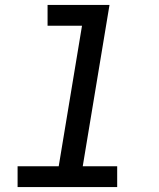

<svg xmlns="http://www.w3.org/2000/svg" viewBox="-20 -755 640 775"><path d="M51 0V-84H217L311 -651H172V-735H422L314 -84H453V0Z"/></svg>

Font: Iosevka Curly MdExObl
Style: Regular
Weight: 500
Width: 7
Italic angle: -9°
Monospace: yes
Designer: Belleve Invis
Foundry: Belleve Invis
Version: Version 11.1.0; ttfautohint (v1.8.3)